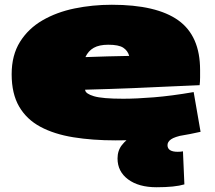

<svg xmlns="http://www.w3.org/2000/svg" viewBox="-20 -580 903 807"><path d="M466 10Q369 10 288.5 -3Q208 -16 150 -47Q92 -78 60.5 -132Q29 -186 29 -268Q29 -348 64 -404Q99 -460 158.5 -494.5Q218 -529 293.5 -544.5Q369 -560 450 -560Q638 -560 729.5 -494.5Q821 -429 821 -286Q821 -273 821 -254.5Q821 -236 819 -222Q762 -220 693 -216.5Q624 -213 537 -209.5Q450 -206 338 -203V-201Q340 -186 375 -175.5Q410 -165 498 -165Q553 -165 627 -171Q701 -177 794 -193L823 -26Q735 -6 652 2Q569 10 466 10ZM339 -340Q383 -342 431.5 -343Q480 -344 523 -345Q517 -367 498 -379.5Q479 -392 435 -392Q397 -392 374 -379Q351 -366 339 -340ZM638 207Q563 207 518.5 174Q474 141 474 86Q474 53 492.5 29.5Q511 6 538 -9Q565 -24 590 -29L754 -13Q714 -5 699 5.5Q684 16 684 30Q684 58 727 58Q734 58 739.5 57.5Q745 57 749 56L755 195Q715 207 638 207Z"/></svg>

Font: Georama ExtraExtended Black
Style: Regular
Weight: 900
Width: 8
Designer: Jean-Baptiste Levee
Foundry: Production Type
Version: Version 1.000